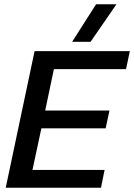

<svg xmlns="http://www.w3.org/2000/svg" viewBox="-20 -885 632 905"><path d="M320 -688 433 -865H529L407 -688ZM7 0 143 -644H592L574 -559H234L193 -364H496L478 -280H175L133 -84H473L456 0Z"/></svg>

Font: Kanit
Style: Italic
Weight: 400
Italic angle: -12°
Designer: Katatrad Team
Foundry: CadsonDemak
Version: Version 2.000; ttfautohint (v1.8.3)